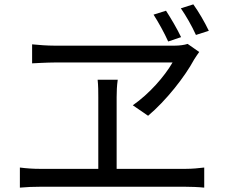

<svg xmlns="http://www.w3.org/2000/svg" viewBox="-20 -869 1040 879"><path d="M936 -728C917 -768 889 -816 865 -849L808 -831C832 -796 858 -751 877 -709ZM809 -699C791 -737 762 -786 740 -820L683 -802C706 -766 732 -719 750 -679ZM770 -583C733 -519 664 -440 588 -387L658 -339C740 -408 826 -517 869 -597C876 -609 884 -619 892 -631L839 -668C824 -663 801 -660 780 -660H229C195 -660 158 -663 127 -666V-579C127 -579 197 -583 233 -583ZM514 -96V-424C514 -450 515 -476 519 -504H427C430 -476 430 -448 430 -424V-96H162C133 -96 102 -98 71 -102V-10C103 -13 133 -14 162 -14H830C850 -14 888 -13 915 -10V-102C889 -99 861 -96 830 -96Z"/></svg>

Font: Noto Sans T Chinese Regular
Style: Regular
Weight: 400
Designer: Ryoko NISHIZUKA (kana & ideographs); Paul D. Hunt (Latin, Greek & Cyrillic); Wenlong ZHANG (bopomofo); Sandoll Communica
Foundry: Adobe Systems Incorporated
Version: Version 1.000;PS 1;hotconv 1.0.78;makeotf.lib2.5.61930